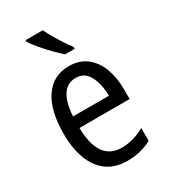

<svg xmlns="http://www.w3.org/2000/svg" viewBox="-190 -923 843 958"><g transform="rotate(-30 231.0 -444.0)"><path d="M238 -612Q297 -612 337.5 -581Q378 -550 398.5 -496Q419 -442 419 -374V-318H130Q133 -127 265 -127Q332 -127 397 -164V-90Q365 -73 331.5 -64.5Q298 -56 257 -56Q186 -56 139.5 -90.5Q93 -125 70 -187Q47 -249 47 -331Q47 -466 97 -539Q147 -612 238 -612ZM238 -544Q141 -544 131 -384H338Q337 -451 313 -497.5Q289 -544 238 -544ZM215 -832Q226 -809 242 -781.5Q258 -754 275 -728Q292 -702 307 -683V-672H252Q232 -689 204.5 -717Q177 -745 153 -773.5Q129 -802 116 -823V-832Z"/></g></svg>

Font: Noto Sans Malayalam UI Condensed
Style: Regular
Weight: 400
Width: 3
Designer: Jelle Bosma - Monotype Design Team
Foundry: Monotype Imaging Inc.
Version: Version 2.104; ttfautohint (v1.8.4.7-5d5b)